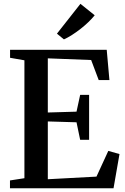

<svg xmlns="http://www.w3.org/2000/svg" viewBox="-20 -1010 672 1030"><path d="M111 -54V-686.5L34 -700V-743H552.5L567 -580.5H509.5L469 -688L236.5 -697V-406.5L390.5 -411L410 -501H458V-260H410L390.5 -354L236.5 -358.5V-48.5L497.5 -62.5L561 -200.5L621 -183.5L589 0H33.5V-42ZM322.5 -799 285.5 -829.5 411.5 -989.5 488 -928Q474 -910.5 454.2 -891.5Q434.5 -872.5 411.8 -854.8Q389 -837 366.2 -822.5Q343.5 -808 323.5 -799Z"/></svg>

Font: Merriweather 60pt SemiBold
Style: Regular
Weight: 600
Version: Version 2.100